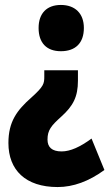

<svg xmlns="http://www.w3.org/2000/svg" viewBox="-20 -583 442 776"><path d="M319 -470C319 -529 283 -563 226 -563C169 -563 136 -529 136 -470C136 -410 168 -376 226 -376C286 -376 319 -410 319 -470ZM295 -257V-299H159V-274C159 -245 157 -234 107 -189C48 -137 14 -91 14 -5C14 104 83 173 213 173C276 173 339 150 402 104L350 -23C304 11 264 29 229 29C190 29 172 12 172 -19C172 -57 187 -75 227 -111C276 -155 295 -192 295 -257Z"/></svg>

Font: Noto Sans Ethiopic ExtraCondensed Black
Style: Regular
Weight: 900
Width: 2
Designer: Monotype Design Team
Foundry: Monotype Imaging Inc.
Version: Version 2.102